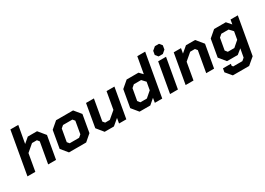

<svg xmlns="http://www.w3.org/2000/svg" viewBox="-4 -1640 3852 2787"><g transform="rotate(-30 1922.5 -246.5)"><path d="M142 -714H274L222 -424L309 -498H464L562 -379L495 0H363L425 -351L397 -386H315L198 -286L148 0H16Z M620 -112 671 -402 783 -498H1068L1160 -386L1109 -94L1000 0H712ZM945 -110 986 -145 1022 -353 993 -388H836L795 -353L758 -145L787 -110Z M1218 -113 1285 -498H1417L1355 -146L1383 -112H1461L1579 -212L1629 -498H1761L1673 0H1551L1566 -85L1465 0H1310Z M1803 -112 1854 -402 1966 -498H2164L2220 -440L2269 -714H2401L2275 0H2151L2164 -77L2075 0H1895ZM2082 -112 2178 -195 2201 -325 2144 -386H2022L1977 -347L1942 -151L1973 -112Z M2497 -602 2508 -666 2563 -712H2632L2669 -666L2658 -600L2606 -556H2535ZM2494 -498H2626L2538 0H2406Z M2755 -498H2877L2862 -415L2960 -498H3113L3211 -379L3144 0H3012L3074 -351L3046 -386H2966L2849 -286L2799 0H2667Z M3829 -498 3719 124 3604 221H3331L3247 121L3258 61H3390L3385 91L3400 111H3554L3595 76L3621 -65L3541 0H3361L3269 -112L3320 -402L3432 -498H3628L3694 -423L3707 -498ZM3667 -325 3610 -386H3488L3443 -347L3408 -151L3439 -112H3548L3644 -195Z"/></g></svg>

Font: Chakra Petch
Style: Bold Italic
Weight: 700
Italic angle: -10°
Designer: Katatrad Aksorn Co.,Ltd.
Foundry: Cadson Demak Co.,Ltd.
Version: Version 1.000; ttfautohint (v1.6)